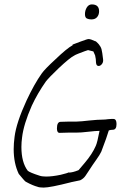

<svg xmlns="http://www.w3.org/2000/svg" viewBox="-20 -812 548 870"><path d="M178 38Q158 38 149 34Q141 32 127.5 26.5Q114 21 96 11Q91 7 83.5 -2Q76 -11 65 -24Q42 -72 42 -136Q42 -149 43 -163Q44 -177 46 -192Q54 -256 100 -356Q135 -431 169 -479Q176 -489 191.5 -505Q207 -521 231 -543Q257 -568 276.5 -584Q296 -600 309 -607V-610L346 -624Q378 -636 382 -635Q391 -635 412 -625H414Q419 -620 423 -616.5Q427 -613 428 -611Q437 -600 440 -589Q442 -582 443.5 -571Q445 -560 447 -544Q449 -531 442 -522Q435 -513 427 -513Q416 -513 415 -529Q415 -544 411 -561L403 -579L379 -585Q378 -585 364 -580Q350 -575 335 -569Q320 -563 316 -560Q296 -550 246 -503Q224 -482 209.5 -467Q195 -452 188 -443Q169 -416 153 -388.5Q137 -361 124 -333Q87 -249 80 -189Q77 -167 77 -146Q77 -76 106 -38Q111 -34 124 -28.5Q137 -23 159 -16Q170 -12 189 -12Q203 -12 219.5 -14Q236 -16 255 -20Q288 -28 291 -31L292 -30Q309 -30 336 -41L364 -74Q398 -114 414 -151Q421 -166 431 -219Q422 -219 409.5 -218Q397 -217 380 -215Q364 -213 349.5 -212Q335 -211 323 -211H287L250 -210Q238 -210 238 -230Q238 -260 255 -260L290 -261H325Q336 -261 351 -262.5Q366 -264 385 -266Q404 -268 419.5 -269Q435 -270 446 -270Q451 -270 457 -270.5Q463 -271 470 -272Q478 -273 484 -273Q490 -273 494 -273Q508 -273 508 -250Q508 -224 491 -224Q481 -224 473 -221Q469 -207 460.5 -183Q452 -159 439 -125Q432 -110 416.5 -88.5Q401 -67 381 -36L367 -15Q358 -2 343 5L300 14H301Q207 38 178 38ZM394 -724Q383 -724 374 -728Q365 -732 365 -748Q365 -765 373.5 -778.5Q382 -792 396 -792Q429 -792 429 -761Q429 -745 420 -734.5Q411 -724 394 -724Z"/></svg>

Font: Square Peg
Style: Regular
Weight: 400
Designer: Robert E. Leuschke
Foundry: Robert E. Leuschke
Version: Version 1.010; ttfautohint (v1.8.4.7-5d5b)